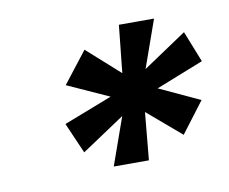

<svg xmlns="http://www.w3.org/2000/svg" viewBox="-44 -743 456 382"><g transform="rotate(-10 183.5 -552.0)"><path d="M192 -510 105 -452 78 -514 176 -552 92 -590 141 -653 207 -594 217 -690H288L254 -594L342 -653L367 -590L271 -552L353 -514L306 -452L238 -510L229 -414H158Z"/></g></svg>

Font: Decalotype
Style: Bold Italic
Weight: 700
Italic angle: -12°
Designer: Alfredo Marco Pradil
Foundry: Alfredo Marco Pradil
Version: Version 1.0